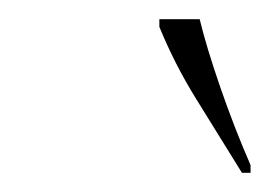

<svg xmlns="http://www.w3.org/2000/svg" viewBox="-20 -786 281 200"><path d="M232 -606Q206 -648 184 -683.5Q162 -719 146 -758V-766H188Q195 -737 209.5 -695Q224 -653 241 -614V-606Z"/></svg>

Font: Noto Serif Display SemiCondensed ExtraLight
Style: Italic
Weight: 200
Width: 4
Italic angle: -12°
Designer: Monotype Design Team
Foundry: Monotype Imaging Inc.
Version: Version 2.009